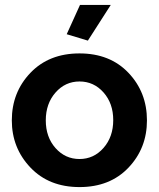

<svg xmlns="http://www.w3.org/2000/svg" viewBox="-20 -750 646 780"><path d="M430 -730 337 -585 251 -611 305 -730ZM28 -261Q28 -375 103.5 -454Q179 -533 303 -533Q427 -533 502 -454Q577 -375 577 -261Q577 -148 502 -69Q427 10 303 10Q179 10 103.5 -69.5Q28 -149 28 -261ZM205.5 -374Q166 -329 166 -261Q166 -193 205.5 -148.5Q245 -104 303 -104Q361 -104 400.5 -149Q440 -194 440 -262Q440 -330 400.5 -374.5Q361 -419 303 -419Q245 -419 205.5 -374Z"/></svg>

Font: Raleway
Style: Bold
Weight: 700
Designer: Matt McInerney, Pablo Impallari, Rodrigo Fuenzalida
Foundry: Matt McInerney, Pablo Impallari, Rodrigo Fuenzalida
Version: Version 3.000